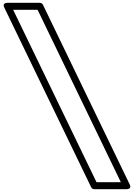

<svg xmlns="http://www.w3.org/2000/svg" viewBox="-20 -1325 957 1370"><path d="M668.7 -25 73.9 -1255H248.3L842.2 -25ZM630.5 10.9C634.5 19.3 643.4 25 653 25H882C925.9 25 904.5 -10.9 904.5 -10.9L286.5 -1290.9C282.5 -1299.3 273.6 -1305 264 -1305H34C-10 -1305 11.5 -1269.1 11.5 -1269.1Z"/></svg>

Font: Poland Can Into
Style: BigWritingsOLn
Weight: 700
Foundry: Cannot Into Space Fonts
Version: Version 0.92